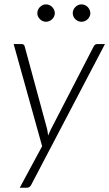

<svg xmlns="http://www.w3.org/2000/svg" viewBox="-20 -704 512 900"><path d="M44 0ZM126.5 162Q119.5 176 106 176H72.5L177.5 -18.5L44 -497.5H81Q88 -497.5 91.5 -494.2Q95 -491 96 -485.5L201 -98.5Q204 -83.5 205.5 -68.5Q208.5 -76 212 -83.5Q215.5 -91 219 -98.5L419.5 -487Q422 -492.5 426.5 -495Q431 -497.5 435.5 -497.5H472ZM237 -642Q237 -634 233.5 -626.8Q230 -619.5 224.5 -614Q219 -608.5 211.2 -605.2Q203.5 -602 195.5 -602Q187.5 -602 180.2 -605.2Q173 -608.5 167.2 -614Q161.5 -619.5 158.2 -626.8Q155 -634 155 -642Q155 -650.5 158.2 -658Q161.5 -665.5 167.2 -671.2Q173 -677 180.2 -680.2Q187.5 -683.5 195.5 -683.5Q203.5 -683.5 211.2 -680.2Q219 -677 224.5 -671.2Q230 -665.5 233.5 -658Q237 -650.5 237 -642ZM403.5 -642Q403.5 -634 400 -626.8Q396.5 -619.5 391 -614Q385.5 -608.5 377.8 -605.2Q370 -602 362 -602Q353.5 -602 346.2 -605.2Q339 -608.5 333.2 -614Q327.5 -619.5 324.2 -626.8Q321 -634 321 -642Q321 -650.5 324.2 -658Q327.5 -665.5 333.2 -671.2Q339 -677 346.2 -680.2Q353.5 -683.5 362 -683.5Q370 -683.5 377.8 -680.2Q385.5 -677 391 -671.2Q396.5 -665.5 400 -658Q403.5 -650.5 403.5 -642Z"/></svg>

Font: Lato Light
Style: Italic
Weight: 300
Italic angle: -7°
Designer: Lukasz Dziedzic
Foundry: tyPoland Lukasz Dziedzic
Version: Version 2.007; 2014-02-27